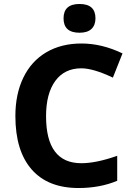

<svg xmlns="http://www.w3.org/2000/svg" viewBox="-20 -945 677 975"><path d="M393.1 -598.1Q307.6 -598.1 260.7 -533.9Q213.9 -469.7 213.9 -355Q213.9 -116.2 393.1 -116.2Q468.3 -116.2 575.2 -153.8V-26.9Q487.3 9.8 378.9 9.8Q223.1 9.8 140.6 -84.7Q58.1 -179.2 58.1 -356Q58.1 -467.3 98.6 -551Q139.2 -634.8 215.1 -679.4Q291 -724.1 394 -724.1Q497.1 -724.1 602.1 -673.8L553.2 -550.8Q453.6 -598.1 393.1 -598.1ZM383.8 -778.8Q302.7 -778.8 302.7 -851.8Q302.7 -924.8 383.8 -924.8Q464.8 -924.8 464.8 -852.1Q464.8 -817.4 444.6 -798.1Q424.3 -778.8 383.8 -778.8Z"/></svg>

Font: NotoSans-Bold
Style: Bold
Weight: 700
Designer: Monotype Design team
Foundry: Monotype Imaging Inc.
Version: Version 1.04